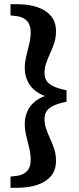

<svg xmlns="http://www.w3.org/2000/svg" viewBox="-20 -735 377 914"><path d="M296.8 -305.2V-250.8Q254.8 -242.2 231.9 -230.5Q209 -218.9 200.5 -203.5Q191.9 -188.1 191.9 -168.9Q191.9 -143.8 200.1 -120.6Q208.3 -97.4 219.3 -73.7Q230.3 -50 238.5 -24.4Q246.6 1.2 246.6 30.1Q246.6 74.4 223 102.7Q199.4 131 157.8 145Q116.2 159 63.5 159H30V105.6L57 102.6Q79 100 94.7 90.6Q110.5 81.1 118.3 65.3Q126.1 49.6 126.1 26.1Q126.1 -1.8 119 -31Q111.8 -60.1 104.9 -88.7Q97.9 -117.2 97.9 -144.5Q97.9 -184.6 115.9 -216.2Q133.9 -247.8 169.9 -267.4Q205.8 -287.1 261.8 -290.2V-265.8Q205.8 -268.9 169.9 -288.6Q133.9 -308.2 115.9 -339.8Q97.9 -371.4 97.9 -411.5Q97.9 -438 104.9 -467Q111.8 -495.9 119 -524.9Q126.1 -553.9 126.1 -582.1Q126.1 -604.6 118.3 -620.8Q110.5 -637.1 94.7 -646.6Q79 -656 57 -658.6L30 -661.6V-715H63.5Q116.2 -715 157.8 -701Q199.4 -687 223 -658.6Q246.6 -630.1 246.6 -586.1Q246.6 -556.5 238.5 -531.3Q230.3 -506 219.3 -482.3Q208.3 -458.6 200.1 -435.4Q191.9 -412.2 191.9 -387.1Q191.9 -367.2 200.5 -352.1Q209 -337.1 231.9 -325.5Q254.8 -313.8 296.8 -305.2Z"/></svg>

Font: Adobe Variable Font Prototype
Style: Regular
Weight: 389
Designer: Frank Grießhammer
Foundry: Adobe
Version: Version 1.004;hotconv 1.0.113;makeotfexe 2.5.65598